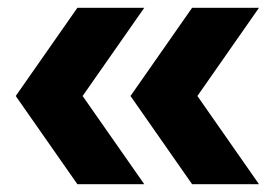

<svg xmlns="http://www.w3.org/2000/svg" viewBox="-20 -494 698 488"><path d="M176.7 -25.8 20 -250 176.7 -474.2H346.7L190 -250L346.7 -25.8ZM468.3 -25.8 311.7 -250 468.3 -474.2H638.3L481.7 -250L638.3 -25.8Z"/></svg>

Font: Funnel Sans ExtraBold
Style: Regular
Weight: 800
Version: Version 1.000; Beta; Release 5; Build 24; ttfautohint (v1.8.